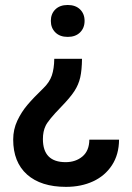

<svg xmlns="http://www.w3.org/2000/svg" viewBox="-20 -558 527 767"><path d="M250.5 -410.6Q219.2 -410.6 201.2 -428.5Q183.1 -446.3 183.1 -474.6Q183.1 -502.9 201.2 -520.5Q219.2 -538.1 250.5 -538.1Q281.7 -538.1 299.8 -520.5Q317.9 -502.9 317.9 -474.6Q317.9 -446.3 299.8 -428.5Q281.7 -410.6 250.5 -410.6ZM307.6 -323.2Q307.1 -277.8 300.5 -248.8Q293.9 -219.7 276.9 -193.6Q259.8 -167.5 224.1 -130.9Q172.4 -77.6 162.1 -55.2Q151.4 -33.2 151.4 -2.4Q151.4 89.8 242.2 89.8Q282.2 89.8 309.3 67.1Q336.4 44.4 336.9 0H455.6Q455.1 59.6 427.2 102.1Q399.4 144.5 351.8 166.5Q304.2 188.5 243.7 188.5Q143.6 188.5 88.1 139.2Q32.7 89.8 32.7 -0.5Q32.7 -41 49.3 -76.2Q65.9 -111.3 90.1 -139.6Q114.3 -168 152.8 -205.1Q177.7 -229 187 -256.3Q196.3 -283.7 196.8 -323.2Z"/></svg>

Font: Mardoto Medium
Style: Regular
Weight: 500
Designer: Christian Robertson, Vahan Hovhannisyan
Foundry: Google
Version: Version 1.000